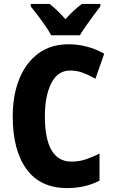

<svg xmlns="http://www.w3.org/2000/svg" viewBox="-20 -950 579 980"><path d="M338 -590Q275 -590 242 -525.5Q209 -461 209 -355Q209 -242 243 -183.5Q277 -125 345 -125Q382 -125 417 -136.5Q452 -148 488 -166V-28Q415 10 323 10Q186 10 115.5 -86.5Q45 -183 45 -356Q45 -464 78.5 -547Q112 -630 175.5 -677Q239 -724 330 -724Q426 -724 512 -676L467 -548Q436 -566 404.5 -578Q373 -590 338 -590ZM241 -770Q231 -790 212 -817.5Q193 -845 172.5 -872Q152 -899 137 -917V-930H233Q272 -900 314 -852Q337 -878 357.5 -896.5Q378 -915 398 -930H492V-917Q477 -898 457.5 -871.5Q438 -845 419 -818Q400 -791 388 -770Z"/></svg>

Font: Noto Sans Arabic Cond ExtBd
Style: Regular
Weight: 800
Width: 3
Designer: Monotype Design Team, Nadine Chahine, Nizar Qandah and Khaled Hosny
Foundry: Monotype Imaging Inc.
Version: Version 2.012; ttfautohint (v1.8.4.7-5d5b)